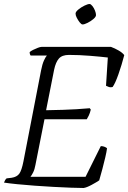

<svg xmlns="http://www.w3.org/2000/svg" viewBox="-26 -938 640 958"><path d="M391 0Q367 0 327.5 -1.5Q288 -3 241 -5.5Q194 -8 147 -11.5Q100 -15 59.5 -19Q19 -23 -6 -27Q-4 -32 -1 -38Q2 -44 7 -48L32 -51Q58 -55 70 -71Q82 -87 91 -133L179 -587Q185 -618 193.5 -636.5Q202 -655 208 -661H127Q125 -663 123.5 -667.5Q122 -672 122 -678Q127 -683 139 -689Q151 -695 163 -699.5Q175 -704 181 -704H528Q547 -697 566 -686Q585 -675 594 -663Q581 -613 565 -567.5Q549 -522 536 -504Q525 -501 516 -504.5Q507 -508 503 -510L512 -651Q479 -655 424 -659.5Q369 -664 318 -664Q284 -664 268 -646Q252 -628 244 -590L204 -388Q253 -389 288.5 -390Q324 -391 355 -393Q386 -395 422 -398L427 -391Q423 -374 417 -361.5Q411 -349 407 -343H196L151 -116Q147 -93 139.5 -78Q132 -63 126 -56H401L477 -209Q488 -209 497 -205Q506 -201 508 -198Q506 -181 499.5 -153.5Q493 -126 485 -95.5Q477 -65 469 -38Q456 -29 431 -15.5Q406 -2 391 0ZM386 -816Q380 -816 372 -826Q364 -836 357.5 -848.5Q351 -861 351 -870Q351 -879 365 -890.5Q379 -902 395.5 -910Q412 -918 421 -918Q427 -918 435 -908Q443 -898 448 -885Q453 -872 453 -863Q453 -854 440 -843Q427 -832 411 -824Q395 -816 386 -816Z"/></svg>

Font: Texturina 72pt 72pt ExtraLight
Style: Italic
Weight: 200
Italic angle: -11°
Designer: Guillermo Torres Carreño
Foundry: Omnibus-Type
Version: Version 1.002; ttfautohint (v1.8.3)